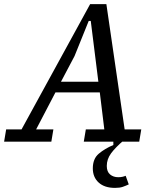

<svg xmlns="http://www.w3.org/2000/svg" viewBox="-34 -690 744 935"><path d="M329 -417 263 -292H445L408 -588H398ZM-14 0 -4 -60H71L405 -670H484L573 -60H654L644 0H374L384 -60H474L452 -240H236L142 -60H226L216 0ZM526 225Q475 225 446.5 199Q418 173 418 130Q418 83 447 58.5Q476 34 518 16V-8H570Q528 28 507 56.5Q486 85 486 118Q486 146 502 159.5Q518 173 542 173Q553 173 562 171Q571 169 578 166L593 208Q578 215 563.5 220Q549 225 526 225Z"/></svg>

Font: Source Serif 4 Caption
Style: Italic
Weight: 400
Italic angle: -12°
Designer: Frank Grießhammer
Foundry: Adobe Systems Incorporated
Version: Version 4.004;hotconv 1.0.117;makeotfexe 2.5.65602